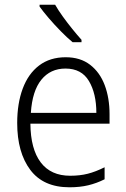

<svg xmlns="http://www.w3.org/2000/svg" viewBox="-20 -785 536 815"><path d="M259 -542Q321 -542 362.5 -510Q404 -478 424.5 -423.5Q445 -369 445 -300V-260H109Q110 -152 153 -95.5Q196 -39 278 -39Q319 -39 352.5 -47.5Q386 -56 424 -75V-24Q390 -7 354.5 1.5Q319 10 275 10Q164 10 108.5 -64Q53 -138 53 -263Q53 -346 76.5 -409Q100 -472 146 -507Q192 -542 259 -542ZM258 -494Q194 -494 155.5 -446.5Q117 -399 111 -306H389Q389 -388 357.5 -441Q326 -494 258 -494ZM214 -765Q227 -742 246.5 -715Q266 -688 287 -662Q308 -636 326 -616V-606H288Q265 -625 238 -652.5Q211 -680 187 -708Q163 -736 148 -757V-765Z"/></svg>

Font: Noto Sans Sinhala SemiCondensed Light
Style: Regular
Weight: 300
Width: 4
Designer: Jelle Bosma - Monotype Design Team
Foundry: Monotype Imaging Inc.
Version: Version 2.006; ttfautohint (v1.8.4.7-5d5b)